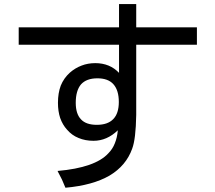

<svg xmlns="http://www.w3.org/2000/svg" viewBox="-20 -840 1040 927"><path d="M554.7 -624Q554.7 -589.8 554.7 -488.3Q532.2 -511.7 503.9 -523.4Q474.6 -535.2 440.4 -535.2Q404.3 -535.2 374 -523.4Q342.8 -511.7 317.4 -489.3Q288.1 -462.9 273.4 -426.8Q259.8 -390.6 259.8 -343.8Q259.8 -302.7 270.5 -270.5Q282.2 -237.3 303.7 -213.9Q327.1 -186.5 359.4 -173.8Q391.6 -160.2 431.6 -160.2Q463.9 -160.2 493.2 -172.9Q522.5 -185.5 548.8 -210.9Q545.9 -175.8 534.2 -147.5Q523.4 -120.1 502.9 -99.6Q471.7 -65.4 410.2 -43.9Q348.6 -22.5 257.8 -14.6Q269.5 6.8 279.3 27.3Q288.1 46.9 295.9 66.4Q427.7 54.7 508.8 7.8Q588.9 -40 618.2 -122.1Q627 -145.5 631.8 -185.5Q636.7 -226.6 637.7 -285.2Q637.7 -398.4 637.7 -624Q710.9 -624 930.7 -624Q930.7 -644.5 930.7 -708Q857.4 -708 637.7 -708Q637.7 -736.3 637.7 -820.3Q617.2 -820.3 554.7 -820.3Q554.7 -792 554.7 -708Q433.6 -708 70.3 -708Q70.3 -686.5 70.3 -624Q191.4 -624 554.7 -624ZM450.2 -461.9Q502 -461.9 527.3 -433.6Q553.7 -404.3 553.7 -347.7Q553.7 -292 526.4 -264.6Q500 -237.3 447.3 -237.3Q395.5 -237.3 371.1 -263.7Q345.7 -290 345.7 -343.8Q345.7 -402.3 371.1 -432.6Q397.5 -461.9 450.2 -461.9Z"/></svg>

Font: Aptus Gothic JP
Style: Medium
Weight: 400
Designer: Fuminori Ogawa / Motoya
Version: Version 1